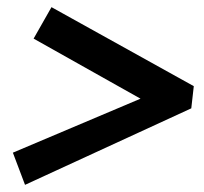

<svg xmlns="http://www.w3.org/2000/svg" viewBox="-20 -523 570 537"><path d="M50 -6 16 -96 373 -247 74 -415 124 -503 522 -282 515 -220Z"/></svg>

Font: Faustina
Style: Bold Italic
Weight: 700
Italic angle: -8°
Designer: Alfonso Garcia
Foundry: http://www.omnibus-type.com
Version: Version 1.200